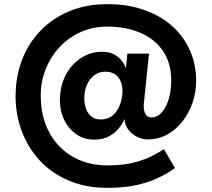

<svg xmlns="http://www.w3.org/2000/svg" viewBox="-20 -732 1019 924"><path d="M464 -157Q494 -157 515.5 -171.5Q537 -186 550.5 -212.5Q564 -239 568 -273Q572 -302 565 -328Q558 -354 539 -370.5Q520 -387 487 -387Q459 -387 438 -373Q417 -359 404 -335.5Q391 -312 387 -281Q383 -249 390 -220.5Q397 -192 416 -174.5Q435 -157 464 -157ZM691 -61Q664 -61 638 -74.5Q612 -88 596 -110.5Q580 -133 580 -159Q571 -139 552.5 -115.5Q534 -92 504.5 -76Q475 -60 433 -60Q381 -60 341.5 -90Q302 -120 282.5 -170Q263 -220 270 -282Q277 -342 305.5 -387Q334 -432 377.5 -457.5Q421 -483 472 -483Q514 -483 544 -461Q574 -439 586 -403L593 -474H697L672 -231Q670 -204 678.5 -185.5Q687 -167 709 -167Q731 -167 748.5 -181.5Q766 -196 778.5 -221Q791 -246 797.5 -278Q804 -310 804 -343Q804 -430 763.5 -488Q723 -546 653.5 -575Q584 -604 496 -604Q427 -604 368 -577.5Q309 -551 266 -504.5Q223 -458 199.5 -398Q176 -338 176 -272Q176 -198 198.5 -136.5Q221 -75 263.5 -30Q306 15 365.5 39.5Q425 64 498 64Q580 64 643 45.5Q706 27 769 -14L822 77Q778 108 730 129Q682 150 625.5 161Q569 172 498 172Q392 172 309.5 136.5Q227 101 170.5 39.5Q114 -22 84.5 -101.5Q55 -181 55 -269Q55 -362 85.5 -442.5Q116 -523 174 -583.5Q232 -644 313.5 -678Q395 -712 496 -712Q597 -712 677 -683Q757 -654 812 -603.5Q867 -553 895.5 -486Q924 -419 924 -343Q924 -288 906.5 -237.5Q889 -187 857.5 -147Q826 -107 783.5 -84Q741 -61 691 -61Z"/></svg>

Font: Inclusive Sans SemiBold
Style: Regular
Weight: 600
Designer: Olivia King
Foundry: Olivia King
Version: Version 2.004